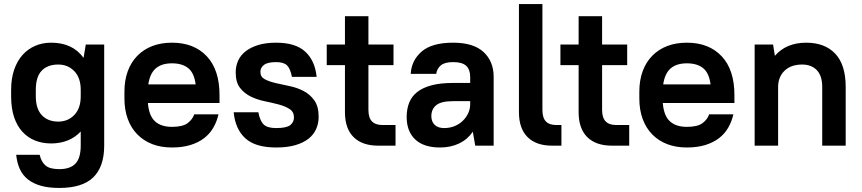

<svg xmlns="http://www.w3.org/2000/svg" viewBox="-20 -720 4260 949"><path d="M233 -11Q189 -11 153 -25.5Q117 -40 90.5 -69Q64 -98 49.5 -141.5Q35 -185 35 -244V-276Q35 -332 50 -375.5Q65 -419 91.5 -448.5Q118 -478 154 -493.5Q190 -509 233 -509Q339 -509 393 -434L404 -500H495V0Q495 104 441 156.5Q387 209 273 209Q220 209 181.5 198Q143 187 117 166Q91 145 77.5 114.5Q64 84 60 45H176Q184 80 205 98Q226 116 273 116Q327 116 353 88.5Q379 61 379 0V-70Q352 -41 315 -26Q278 -11 233 -11ZM268 -119Q316 -119 347.5 -152Q379 -185 379 -244V-276Q379 -335 347.5 -368Q316 -401 268 -401Q215 -401 186 -370.5Q157 -340 157 -276V-244Q157 -182 187 -150.5Q217 -119 268 -119Z M830 9Q776 9 733 -7.5Q690 -24 659 -55.5Q628 -87 611.5 -132Q595 -177 595 -234V-266Q595 -323 611.5 -368Q628 -413 659 -444.5Q690 -476 733 -492.5Q776 -509 830 -509Q939 -509 1002 -442Q1065 -375 1065 -250V-211H711Q716 -148 746 -120.5Q776 -93 830 -93Q883 -93 907.5 -111.5Q932 -130 940 -155H1060Q1052 -120 1035 -90Q1018 -60 990 -38Q962 -16 922 -3.5Q882 9 830 9ZM830 -407Q779 -407 750 -382Q721 -357 713 -303H947Q940 -359 910.5 -383Q881 -407 830 -407Z M1345 9Q1242 9 1192.5 -36.5Q1143 -82 1135 -165H1257Q1265 -122 1283.5 -104.5Q1302 -87 1345 -87Q1396 -87 1414.5 -101.5Q1433 -116 1433 -140Q1433 -167 1411.5 -181Q1390 -195 1358 -203.5Q1326 -212 1289 -219.5Q1252 -227 1220 -242.5Q1188 -258 1166.5 -285.5Q1145 -313 1145 -362Q1145 -393 1157 -420Q1169 -447 1194 -466.5Q1219 -486 1256.5 -497.5Q1294 -509 1345 -509Q1441 -509 1489 -464.5Q1537 -420 1545 -340H1423Q1415 -381 1398.5 -397Q1382 -413 1345 -413Q1302 -413 1284.5 -399Q1267 -385 1267 -365Q1267 -340 1288.5 -328.5Q1310 -317 1342 -309.5Q1374 -302 1411 -294.5Q1448 -287 1480 -270.5Q1512 -254 1533.5 -224Q1555 -194 1555 -143Q1555 -110 1542.5 -82Q1530 -54 1504.5 -34Q1479 -14 1439.5 -2.5Q1400 9 1345 9Z M1595 -500H1685V-640H1801V-500H1925V-398H1801V-177Q1801 -138 1818.5 -120Q1836 -102 1871 -102H1935V0H1850Q1770 0 1727.5 -42.5Q1685 -85 1685 -165V-398H1595Z M2155 9Q2074 9 2032 -31Q1990 -71 1990 -142Q1990 -181 2002.5 -212.5Q2015 -244 2042.5 -265.5Q2070 -287 2113.5 -298.5Q2157 -310 2220 -310H2304V-340Q2304 -376 2284.5 -394.5Q2265 -413 2220 -413Q2178 -413 2159 -397Q2140 -381 2136 -355H2010Q2014 -422 2064.5 -465.5Q2115 -509 2220 -509Q2320 -509 2370 -463Q2420 -417 2420 -340V0H2329L2317 -69Q2291 -31 2249.5 -11Q2208 9 2155 9ZM2175 -87Q2203 -87 2226.5 -96.5Q2250 -106 2267 -122.5Q2284 -139 2294 -160Q2304 -181 2304 -205V-220H2220Q2160 -220 2136 -200Q2112 -180 2112 -146Q2112 -119 2128.5 -103Q2145 -87 2175 -87Z M2709 0Q2630 0 2587.5 -42.5Q2545 -85 2545 -165V-700H2661V-177Q2661 -138 2678 -120Q2695 -102 2730 -102H2755V0H2709Z M2750 -500H2840V-640H2956V-500H3080V-398H2956V-177Q2956 -138 2973.5 -120Q2991 -102 3026 -102H3090V0H3005Q2925 0 2882.5 -42.5Q2840 -85 2840 -165V-398H2750Z M3375 9Q3321 9 3278 -7.5Q3235 -24 3204 -55.5Q3173 -87 3156.5 -132Q3140 -177 3140 -234V-266Q3140 -323 3156.5 -368Q3173 -413 3204 -444.5Q3235 -476 3278 -492.5Q3321 -509 3375 -509Q3484 -509 3547 -442Q3610 -375 3610 -250V-211H3256Q3261 -148 3291 -120.5Q3321 -93 3375 -93Q3428 -93 3452.5 -111.5Q3477 -130 3485 -155H3605Q3597 -120 3580 -90Q3563 -60 3535 -38Q3507 -16 3467 -3.5Q3427 9 3375 9ZM3375 -407Q3324 -407 3295 -382Q3266 -357 3258 -303H3492Q3485 -359 3455.5 -383Q3426 -407 3375 -407Z M3710 -500H3801L3810 -444Q3866 -509 3965 -509Q4057 -509 4108.5 -454.5Q4160 -400 4160 -290V0H4044V-290Q4044 -345 4017.5 -373Q3991 -401 3945 -401Q3891 -401 3859.5 -372Q3828 -343 3826 -295V0H3710Z"/></svg>

Font: Retni Sans
Style: Bold
Weight: 700
Designer: Vitaly Kuzmin
Foundry: ParaType Ltd.
Version: Version 1.00;March 2, 2019;FontCreator 11.5.0.2425 64-bit; t